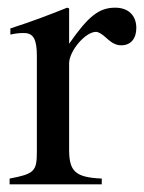

<svg xmlns="http://www.w3.org/2000/svg" viewBox="-20 -480 375 500"><path d="M160 -458 155 -460C102 -439 66 -425 7 -406V-390C21 -393 30 -394 42 -394C67 -394 76 -378 76 -334V-84C76 -34 69 -27 5 -15V0H245V-15C177 -18 160 -33 160 -90V-315C160 -347 202 -397 230 -397C236 -397 245 -392 256 -382C272 -367 283 -362 296 -362C320 -362 335 -379 335 -407C335 -440 314 -460 280 -460C238 -460 210 -438 160 -366Z"/></svg>

Font: XITS Math
Style: Regular
Weight: 400
Designer: MicroPress Inc., with final additions and corrections provided by Coen Hoffman, Elsevier (retired)
Version: Version 1.302